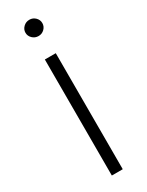

<svg xmlns="http://www.w3.org/2000/svg" viewBox="-188 -729 580 760"><g transform="rotate(-30 102.0 -348.5)"><path d="M77.1 -530.3H127V0H77.1ZM63.5 -660.2Q63.5 -675.3 75 -686.3Q86.4 -697.3 102.5 -697.3Q118.2 -697.3 129.4 -686.3Q140.6 -675.3 140.6 -660.2Q140.6 -645 129.4 -634Q118.2 -623 102.5 -623Q86.4 -623 75 -634Q63.5 -645 63.5 -660.2Z"/></g></svg>

Font: Pretendard ExtraLight
Style: Regular
Weight: 200
Designer: Base glyphs from Inter by Rasmus Andersson; Hangeul glyphs from Noto Sans CJK(Source Han Sans) by Jang Soo-young and Kan
Foundry: Kil Hyung-jin
Version: Version 1.309